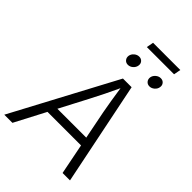

<svg xmlns="http://www.w3.org/2000/svg" viewBox="-314 -1157 1276 1276"><g transform="rotate(45 324.0 -518.5)"><path d="M-19.5 0 368.2 -727.5H449.7L598.1 0H528.3L434.1 -476.1Q427.2 -512.7 418.2 -566.9Q409.2 -621.1 398.4 -695.8H414.1Q380.4 -624 354 -570.1Q327.6 -516.1 306.2 -476.1L57.1 0ZM141.1 -216.3 151.4 -277.3H519L509.3 -216.3ZM529.3 -814.9Q510.3 -814.9 499 -828.6Q487.8 -842.3 490.7 -861.3Q494.1 -880.4 510 -893.8Q525.9 -907.2 544.9 -907.2Q564 -907.2 575.2 -893.8Q586.4 -880.4 583 -861.3Q580.1 -842.3 564.2 -828.6Q548.3 -814.9 529.3 -814.9ZM326.7 -814.9Q307.6 -814.9 296.4 -828.6Q285.2 -842.3 288.1 -861.3Q291.5 -880.4 307.4 -893.8Q323.2 -907.2 342.3 -907.2Q361.3 -907.2 372.6 -893.8Q383.8 -880.4 380.4 -861.3Q377.4 -842.3 361.6 -828.6Q345.7 -814.9 326.7 -814.9ZM597.7 -1037.1 588.4 -987.8H332.5L341.8 -1037.1Z"/></g></svg>

Font: Inter 16pt Light
Style: Italic
Weight: 300
Italic angle: -9.3988°
Version: Version 4.001;git-66647c0bb